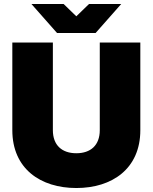

<svg xmlns="http://www.w3.org/2000/svg" viewBox="-20 -934 768 966"><path d="M364 12C544 12 686 -85 686 -279V-720H482V-279C482 -203 436 -163 364 -163C292 -163 246 -203 246 -279V-720H42V-279C42 -85 184 12 364 12ZM138 -914 267 -768H461L590 -914H428L364 -852L300 -914Z"/></svg>

Font: Aspekta 900
Style: Regular
Weight: 900
Designer: Ivo Dolenc
Version: Version 2.000